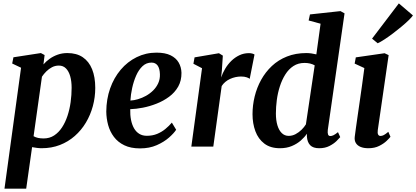

<svg xmlns="http://www.w3.org/2000/svg" viewBox="-20 -884 2510 1158"><path d="M7 254 107 -475.5 53.5 -501 61 -538.5 226.5 -564 249 -552 242 -495.5Q257.5 -513.5 279 -529Q300.5 -544.5 327.5 -554.2Q354.5 -564 386.5 -564Q442 -564 479.2 -538.8Q516.5 -513.5 535.5 -466.5Q554.5 -419.5 554.5 -354Q554.5 -297.5 540 -244Q525.5 -190.5 498 -144.5Q470.5 -98.5 431 -63.8Q391.5 -29 341.2 -9.5Q291 10 231 10Q217.5 10 202.5 8Q187.5 6 173.5 3.5L138 254ZM182.5 -62.5Q194.5 -55.5 209.5 -52.2Q224.5 -49 243 -49Q279 -49 306.5 -67Q334 -85 354 -115.5Q374 -146 387 -185.2Q400 -224.5 406 -268Q412 -311.5 412 -354.5Q412 -393.5 403.5 -423.8Q395 -454 378 -471.2Q361 -488.5 335 -488.5Q312.5 -488.5 293.5 -478.5Q274.5 -468.5 259.2 -453.2Q244 -438 233 -421.5Z M1042.5 -101.5Q1029 -80.5 999.2 -54.2Q969.5 -28 925.5 -8.5Q881.5 11 824.5 11Q768.5 11 729.8 -7.8Q691 -26.5 667 -58.5Q643 -90.5 632.2 -130Q621.5 -169.5 621 -211Q621.5 -286 644.2 -350.5Q667 -415 708 -463.5Q749 -512 804.2 -539.2Q859.5 -566.5 924 -566.5Q976 -566.5 1008.8 -550.5Q1041.5 -534.5 1057.5 -507Q1073.5 -479.5 1074.5 -445Q1075 -397.5 1054.8 -361.8Q1034.5 -326 1000 -300.5Q965.5 -275 924.2 -258.8Q883 -242.5 841.5 -234.5Q800 -226.5 765.5 -225.5Q764.5 -190.5 770.2 -161.2Q776 -132 788.2 -110.5Q800.5 -89 819.8 -77Q839 -65 865.5 -65Q900 -65 927.8 -76.5Q955.5 -88 977.5 -106.2Q999.5 -124.5 1016.5 -144.5ZM894 -506.5Q862.5 -506.5 839.5 -484.8Q816.5 -463 801.2 -428.2Q786 -393.5 777.2 -353.5Q768.5 -313.5 766.5 -277.5Q788 -278.5 812.5 -285.8Q837 -293 860.8 -306.2Q884.5 -319.5 903.8 -338.5Q923 -357.5 934.2 -382Q945.5 -406.5 944.5 -436Q943.5 -471.5 930.5 -489Q917.5 -506.5 894 -506.5Z M1134 0 1198.5 -472.5 1146.5 -499.5 1153.5 -538 1300.5 -563 1324 -548.5 1318 -458 1313.5 -416.5Q1322.5 -443 1338 -469.2Q1353.5 -495.5 1375.2 -516.8Q1397 -538 1423.8 -550.8Q1450.5 -563.5 1481.5 -563.5Q1493 -563.5 1502.2 -560.8Q1511.5 -558 1515 -555L1486 -408.5Q1482 -412.5 1468.5 -417.5Q1455 -422.5 1433.5 -422.5Q1417 -422.5 1400 -418.8Q1383 -415 1367.2 -407.8Q1351.5 -400.5 1338.8 -389.8Q1326 -379 1317 -365L1266.5 0Z M1957 -100.5Q1955 -82.5 1958.5 -73Q1962 -63.5 1972.5 -63.5Q1981 -63.5 1991.5 -68.5Q2002 -73.5 2018.5 -87L2032 -57Q2026 -49.5 2009.5 -33.2Q1993 -17 1966.8 -3.5Q1940.5 10 1905 10Q1868.5 10 1851 -8Q1833.5 -26 1831 -60V-77.5Q1817 -56.5 1794.2 -36.5Q1771.5 -16.5 1740 -3.2Q1708.5 10 1668.5 10Q1611 10 1574.2 -18Q1537.5 -46 1520.2 -92.8Q1503 -139.5 1503 -195.5Q1503 -249 1516 -302.2Q1529 -355.5 1555 -402.5Q1581 -449.5 1619.8 -486Q1658.5 -522.5 1710.8 -543.2Q1763 -564 1828 -564Q1842 -564 1858 -561.8Q1874 -559.5 1888 -556L1913.5 -741L1841.5 -760.5L1849.5 -797L2033.5 -817L2058 -803.5ZM1878 -490Q1865.5 -497 1850 -500.8Q1834.5 -504.5 1817 -504.5Q1778.5 -504.5 1749.8 -485.8Q1721 -467 1700.8 -434.8Q1680.5 -402.5 1667.8 -362.8Q1655 -323 1649.5 -280.8Q1644 -238.5 1644 -199.5Q1644 -158.5 1653.2 -128Q1662.5 -97.5 1679.8 -81Q1697 -64.5 1721 -64.5Q1743 -64.5 1762.8 -75Q1782.5 -85.5 1798.8 -101.5Q1815 -117.5 1825 -134Z M2202 10Q2173.5 10 2154.2 1.8Q2135 -6.5 2126 -21.8Q2117 -37 2119.5 -58.5Q2122 -79.5 2126.5 -111.2Q2131 -143 2136.8 -183.8Q2142.5 -224.5 2149.5 -271.5Q2156.5 -318.5 2163.5 -369.8Q2170.5 -421 2177.5 -473.5L2119 -500.5L2126 -538L2299.5 -563L2324 -551.5L2258.5 -99.5Q2256 -81.5 2260.5 -72.8Q2265 -64 2275 -64Q2284.5 -64 2295 -69.5Q2305.5 -75 2322 -89L2335 -59Q2329 -51 2312 -34.5Q2295 -18 2267.2 -4Q2239.5 10 2202 10ZM2224 -651 2385.5 -863.5 2470.5 -791Q2464 -781 2446 -763.2Q2428 -745.5 2403.2 -724.8Q2378.5 -704 2351.8 -683.8Q2325 -663.5 2300.2 -647.2Q2275.5 -631 2258 -623Z"/></svg>

Font: Merriweather 28pt
Style: Bold Italic
Weight: 700
Italic angle: -7.8°
Version: Version 2.101